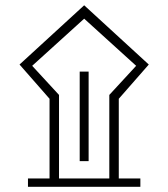

<svg xmlns="http://www.w3.org/2000/svg" viewBox="-20 -714 644 734"><path d="M86.9 -31.7V0H516.6V-31.7H434.1V-336.4L548.8 -467.3L301.8 -693.8L54.7 -467.3L169.4 -336.4V-31.7ZM397.9 -31.7H205.6V-351.1L103 -462.4L301.8 -642.6L500.5 -462.4L397.9 -351.1ZM284.7 -440.4V-98.1H318.8V-440.4Z"/></svg>

Font: Estedad Medium
Style: Regular
Weight: 500
Designer: Amin Abedi
Version: Version 7.3